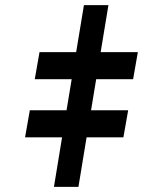

<svg xmlns="http://www.w3.org/2000/svg" viewBox="-20 -726 605 746"><path d="M95.9 -297.6H238.6L258.5 -418.3H115.1L133.5 -523.4H275.9L306.1 -706H401.3L371.1 -523.4H515.6L497.2 -418.3H353.7L333.8 -297.6H478L459.5 -192.5H316.4L284.8 0H189.6L221.2 -192.5H77.4Z"/></svg>

Font: Inter P Black
Style: Italic
Weight: 900
Italic angle: -9.40001°
Designer: Rasmus Andersson
Foundry: rsms
Version: Version 3.018;git-588b23468